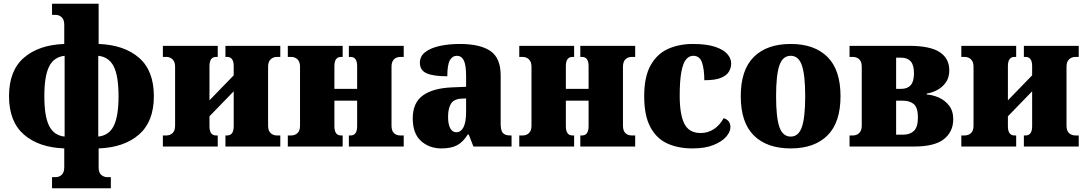

<svg xmlns="http://www.w3.org/2000/svg" viewBox="-20 -780 5782 1022"><path d="M257 222V163H275Q295 163 308.5 150.5Q322 138 322 111V10Q186 5 107 -64Q28 -133 28 -268Q28 -404 107 -472.5Q186 -541 322 -546V-649Q322 -675 308.5 -688Q295 -701 275 -701H257V-760H505V-546Q641 -541 720 -472.5Q799 -404 799 -268Q799 -133 720 -64Q641 5 505 10V111Q505 138 518.5 150.5Q532 163 552 163H570V222ZM324 -53V-483Q267 -477 241.5 -426Q216 -375 216 -268Q216 -161 241.5 -110Q267 -59 324 -53ZM503 -53Q560 -59 585.5 -110Q611 -161 611 -268Q611 -375 585.5 -426Q560 -477 503 -483Z M847 0V-59H865Q885 -59 898.5 -71.5Q912 -84 912 -111V-425Q912 -451 898.5 -464Q885 -477 865 -477H847V-536H1139V-477H1130Q1095 -477 1095 -428V-246L1224 -379V-428Q1224 -477 1189 -477H1180V-536H1472V-477H1454Q1434 -477 1420.5 -464Q1407 -451 1407 -425V-111Q1407 -84 1420.5 -71.5Q1434 -59 1454 -59H1472V0H1180V-59H1189Q1224 -59 1224 -108V-294L1095 -161V-108Q1095 -59 1130 -59H1139V0Z M1512 0V-59H1530Q1550 -59 1563.5 -71.5Q1577 -84 1577 -111V-425Q1577 -451 1563.5 -464Q1550 -477 1530 -477H1512V-536H1804V-477H1795Q1760 -477 1760 -428V-307H1881V-428Q1881 -477 1846 -477H1837V-536H2129V-477H2111Q2090 -477 2077 -464Q2064 -451 2064 -425V-111Q2064 -84 2077 -71.5Q2090 -59 2111 -59H2129V0H1837V-59H1846Q1881 -59 1881 -108V-244H1760V-108Q1760 -59 1795 -59H1804V0Z M2329 10Q2265 10 2221 -29.5Q2177 -69 2177 -150Q2177 -233 2231 -272Q2285 -311 2388 -315L2461 -318V-374Q2461 -435 2448.5 -459Q2436 -483 2412 -483Q2388 -483 2374.5 -459Q2361 -435 2361 -374Q2286 -374 2250.5 -390Q2215 -406 2215 -446Q2215 -481 2244 -503Q2273 -525 2321 -535.5Q2369 -546 2427 -546Q2536 -546 2590.5 -508.5Q2645 -471 2645 -379V-121Q2645 -86 2656.5 -72.5Q2668 -59 2695 -59H2703V0H2500L2475 -64H2470Q2444 -23 2412.5 -6.5Q2381 10 2329 10ZM2409 -76Q2433 -76 2447 -102.5Q2461 -129 2461 -186V-256L2437 -255Q2396 -253 2380.5 -228Q2365 -203 2365 -158Q2365 -119 2376.5 -97.5Q2388 -76 2409 -76Z M2744 0V-59H2762Q2782 -59 2795.5 -71.5Q2809 -84 2809 -111V-425Q2809 -451 2795.5 -464Q2782 -477 2762 -477H2744V-536H3036V-477H3027Q2992 -477 2992 -428V-307H3113V-428Q3113 -477 3078 -477H3069V-536H3361V-477H3343Q3322 -477 3309 -464Q3296 -451 3296 -425V-111Q3296 -84 3309 -71.5Q3322 -59 3343 -59H3361V0H3069V-59H3078Q3113 -59 3113 -108V-244H2992V-108Q2992 -59 3027 -59H3036V0Z M3666 10Q3589 10 3531.5 -16.5Q3474 -43 3441.5 -104Q3409 -165 3409 -268Q3409 -372 3443.5 -433Q3478 -494 3536.5 -520Q3595 -546 3668 -546Q3741 -546 3786 -531Q3831 -516 3851.5 -492.5Q3872 -469 3872 -442Q3872 -420 3860.5 -399.5Q3849 -379 3818.5 -366Q3788 -353 3729 -353Q3729 -410 3717 -446.5Q3705 -483 3670 -483Q3648 -483 3632 -464Q3616 -445 3607 -398.5Q3598 -352 3598 -269Q3598 -172 3622.5 -122Q3647 -72 3710 -72Q3748 -72 3779.5 -92.5Q3811 -113 3832 -151Q3868 -140 3868 -103Q3868 -79 3846 -53Q3824 -27 3779 -8.5Q3734 10 3666 10Z M4189 10Q4062 10 3992.5 -59Q3923 -128 3923 -268Q3923 -408 3992.5 -477Q4062 -546 4189 -546Q4315 -546 4384.5 -477Q4454 -408 4454 -268Q4454 -128 4384.5 -59Q4315 10 4189 10ZM4189 -53Q4231 -53 4248.5 -104.5Q4266 -156 4266 -268Q4266 -380 4248.5 -431.5Q4231 -483 4189 -483Q4146 -483 4128.5 -431.5Q4111 -380 4111 -268Q4111 -156 4128.5 -104.5Q4146 -53 4189 -53Z M4502 0V-59H4520Q4540 -59 4553.5 -72Q4567 -85 4567 -111V-425Q4567 -452 4553.5 -464.5Q4540 -477 4520 -477H4502V-536H4819Q4931 -536 4982 -502.5Q5033 -469 5033 -406Q5033 -368 5015.5 -342.5Q4998 -317 4971 -302Q4944 -287 4913 -282V-277Q4944 -275 4976.5 -261Q5009 -247 5031.5 -218.5Q5054 -190 5054 -145Q5054 -79 5004.5 -39.5Q4955 0 4845 0ZM4750 -307H4777Q4810 -307 4827.5 -326.5Q4845 -346 4845 -390Q4845 -434 4827.5 -453.5Q4810 -473 4777 -473H4750ZM4750 -63H4787Q4823 -63 4844.5 -83Q4866 -103 4866 -155Q4866 -207 4844.5 -225.5Q4823 -244 4787 -244H4750Z M5097 0V-59H5115Q5135 -59 5148.5 -71.5Q5162 -84 5162 -111V-425Q5162 -451 5148.5 -464Q5135 -477 5115 -477H5097V-536H5389V-477H5380Q5345 -477 5345 -428V-246L5474 -379V-428Q5474 -477 5439 -477H5430V-536H5722V-477H5704Q5684 -477 5670.5 -464Q5657 -451 5657 -425V-111Q5657 -84 5670.5 -71.5Q5684 -59 5704 -59H5722V0H5430V-59H5439Q5474 -59 5474 -108V-294L5345 -161V-108Q5345 -59 5380 -59H5389V0Z"/></svg>

Font: Noto Serif SemiCondensed Black
Style: Regular
Weight: 900
Width: 4
Designer: Monotype Design Team
Foundry: Monotype Imaging Inc.
Version: Version 2.014; ttfautohint (v1.8.4.7-5d5b)